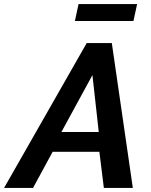

<svg xmlns="http://www.w3.org/2000/svg" viewBox="-73 -921 738 941"><path d="M352 -710H475L578 0H436L414 -177H185L89 0H-53ZM411 -274 380 -553 228 -274ZM294 -818 312 -901H599L581 -818Z"/></svg>

Font: Raleway Thin
Style: Bold Italic
Weight: 700
Italic angle: -12°
Version: Version 4.026